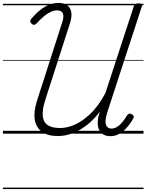

<svg xmlns="http://www.w3.org/2000/svg" viewBox="-20 -915 1002 1314"><path d="M376 16Q307 16 267 -13Q227 -42 218 -96Q209 -150 233 -225L406 -763Q419 -801 410.5 -822.5Q402 -844 371 -844Q350 -844 328 -834Q306 -824 282.5 -805Q259 -786 232 -756Q222 -746 213.5 -745Q205 -744 196 -753Q187 -762 187 -769.5Q187 -777 195 -787Q226 -824 256.5 -847.5Q287 -871 318 -883Q349 -895 380 -895Q438 -895 459 -857.5Q480 -820 458 -753L290 -232Q269 -166 272.5 -123Q276 -80 305.5 -59.5Q335 -39 390 -39Q425 -39 460 -50Q495 -61 528.5 -81.5Q562 -102 593 -131Q624 -160 651 -197Q678 -234 701 -277L896 -873Q899 -883 906.5 -887.5Q914 -892 928 -892Q943 -892 948.5 -887.5Q954 -883 951 -872L717 -155Q704 -116 702.5 -89.5Q701 -63 711.5 -49Q722 -35 745 -35Q770 -35 796 -57.5Q822 -80 848 -123Q855 -134 863 -136.5Q871 -139 882 -133Q892 -128 894.5 -120.5Q897 -113 891 -102Q874 -73 856 -51Q838 -29 818.5 -13.5Q799 2 778.5 9.5Q758 17 736 17Q702 17 680.5 1Q659 -15 652 -44.5Q645 -74 653 -115Q656 -125 658.5 -134Q661 -143 664 -152Q636 -114 602.5 -83Q569 -52 532 -30Q495 -8 455.5 4Q416 16 376 16ZM0 369H962V379H0ZM0 -20H962V0H0ZM0 -505H962V-500H0ZM0 -889H962V-879H0Z"/></svg>

Font: Playwrite HR Guides
Style: Regular
Weight: 400
Designer: Veronika Burian, José Scaglione
Foundry: TypeTogether
Version: Version 1.003